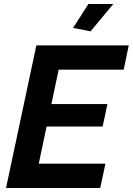

<svg xmlns="http://www.w3.org/2000/svg" viewBox="-20 -936 661 956"><path d="M431 -780 344 -797 420 -916H544ZM161 -710H621L596 -589H272L236 -418H515L491 -306H212L173 -121H505L479 0H10Z"/></svg>

Font: PTCRaleway
Style: Bold Italic
Weight: 700
Italic angle: -12°
Designer: Matt McInerney, Pablo Impallari, Rodrigo Fuenzalida
Foundry: Matt McInerney, Pablo Impallari, Rodrigo Fuenzalida
Version: Version 3.000g; ttfautohint (v1.5) -l 8 -r 28 -G 28 -x 14 -D